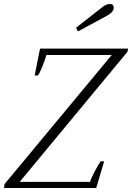

<svg xmlns="http://www.w3.org/2000/svg" viewBox="-32 -944 663 964"><path d="M350 -805 478 -905Q500 -924 519 -924Q539 -924 539 -905Q539 -884 505 -865L359 -786ZM-9 -20 529 -668H201Q195 -646 181.5 -612Q168 -578 158 -565H142L169 -700H611L608 -684L67 -31H420Q426 -50 444 -84Q462 -118 473 -134H491L451 0H-12Z"/></svg>

Font: Trirong Light
Style: Italic
Weight: 300
Italic angle: -12°
Designer: Katatrad Team
Foundry: CadsonDemak
Version: Version 1.001